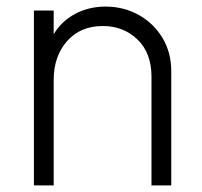

<svg xmlns="http://www.w3.org/2000/svg" viewBox="-20 -563 612 583"><path d="M83 0V-531H143V-459Q166 -498 207.5 -520.5Q249 -543 301 -543Q355 -543 400.5 -518Q446 -493 473 -448.5Q500 -404 500 -347V0H440V-330Q440 -402 397.5 -443Q355 -484 292 -484Q224 -484 183.5 -438Q143 -392 143 -320V0Z"/></svg>

Font: Plus Jakarta Sans Light
Style: Regular
Weight: 300
Designer: Gumpita Rahayu
Foundry: Tokotype
Version: Version 2.006; ttfautohint (v1.8.4.7-5d5b)